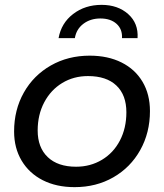

<svg xmlns="http://www.w3.org/2000/svg" viewBox="-20 -764 675 790"><path d="M38 -223Q38 -312 78 -383Q118 -454 189 -494.5Q260 -535 349 -535Q424 -535 480 -507Q536 -479 566.5 -427.5Q597 -376 597 -307Q597 -218 557 -146.5Q517 -75 446.5 -34.5Q376 6 287 6Q212 6 156 -22.5Q100 -51 69 -103Q38 -155 38 -223ZM500 -302Q500 -373 459 -412Q418 -451 342 -451Q283 -451 236 -422.5Q189 -394 162 -343Q135 -292 135 -227Q135 -157 176.5 -117.5Q218 -78 293 -78Q352 -78 399.5 -106.5Q447 -135 473.5 -186Q500 -237 500 -302ZM398 -744Q465 -744 507.5 -706Q550 -668 546 -607H482Q484 -644 459.5 -666Q435 -688 393 -688Q352 -688 323 -666Q294 -644 288 -607H221Q232 -669 281 -706.5Q330 -744 398 -744Z"/></svg>

Font: Idrija
Style: Italic
Weight: 500
Italic angle: -11.3°
Designer: Julieta Ulanovsky
Foundry: Julieta Ulanovsky
Version: Version 7.200